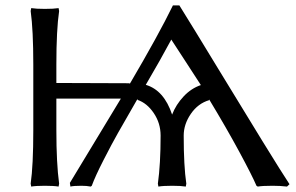

<svg xmlns="http://www.w3.org/2000/svg" viewBox="-20 -685 1101 715"><path d="M147 -651.9Q180.2 -651.9 198.2 -654.8L200.2 -644Q189.9 -574.2 189.9 -444.8V-376Q223.6 -376 326.2 -375.5Q428.7 -375 462.9 -375V-372.1Q570.3 -554.7 624 -665H647.9Q697.8 -585 791.7 -430.4Q885.7 -275.9 958 -158.4Q1030.3 -41 1058.1 1L1048.8 9.8Q1023.9 6.8 995.1 6.8Q957 6.8 939.9 9.8L935.1 6.8Q919.4 -30.3 871.3 -119.4Q823.2 -208.5 758.8 -314.9V-312Q717.3 -299.8 690.7 -261Q664.1 -222.2 664.1 -180.2Q664.1 -67.4 673.8 -1L671.9 9.8Q653.3 6.8 621.1 6.8Q587.9 6.8 569.8 9.8L567.9 -1Q578.1 -74.2 578.1 -180.2Q578.1 -226.1 552.7 -263.7Q527.3 -301.3 492.2 -313V-316.9Q441.4 -228.5 419.4 -189.9Q397.5 -151.4 366 -89.8Q334.5 -28.3 321.8 6.8L317.9 9.8Q303.2 6.8 283.2 6.8Q253.9 6.8 242.2 9.8L240.2 -3.9Q272 -57.1 336.2 -162.6Q400.4 -268.1 430.2 -317.9H189.9V-200.2Q189.9 -76.2 200.2 -1L198.2 9.8Q180.2 6.8 147 6.8Q114.3 6.8 96.2 9.8L94.2 -1Q104 -68.8 104 -200.2V-444.8Q104 -572.8 94.2 -644L96.2 -654.8Q114.3 -651.9 147 -651.9ZM621.1 -257.8V-258.8Q635.3 -295.4 663.6 -325.7Q691.9 -356 728 -368.2Q708.5 -398.4 667 -462.2Q625.5 -525.9 618.2 -537.1V-538.1Q577.6 -462.4 522.9 -369.1Q590.8 -349.1 621.1 -257.8Z"/></svg>

Font: Linear Smooth Low Contrast
Style: Regular
Weight: 500
Designer: Philipp H. Poll, Flanker
Foundry: Philipp H. Poll, reworked by Flanker
Version: Version 1.010 | FøM Fix